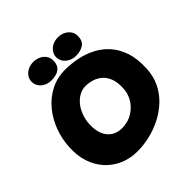

<svg xmlns="http://www.w3.org/2000/svg" viewBox="-215 -993 1167 1167"><g transform="rotate(-45 369.0 -409.5)"><path d="M310 7Q247 7 194.5 -16Q142 -39 104.5 -80.5Q67 -122 48.5 -178.5Q30 -235 34 -303Q37 -371 60.5 -434Q84 -497 125 -547Q166 -597 223 -626.5Q280 -656 349 -656Q400 -656 452 -645.5Q504 -635 551 -611Q598 -587 634 -546.5Q670 -506 689 -448Q708 -390 704 -310Q701 -246 676 -195.5Q651 -145 610.5 -107Q570 -69 519.5 -43.5Q469 -18 415 -5.5Q361 7 310 7ZM343 -159Q367 -159 391 -165.5Q415 -172 437 -186Q459 -200 477 -220.5Q495 -241 506.5 -268.5Q518 -296 519 -330Q521 -377 508.5 -409Q496 -441 474 -460.5Q452 -480 423.5 -489Q395 -498 366 -498Q337 -498 311 -483.5Q285 -469 265 -444Q245 -419 233 -386Q221 -353 219 -316Q217 -267 231.5 -231.5Q246 -196 275 -177.5Q304 -159 343 -159ZM457 -668Q431 -668 410 -678.5Q389 -689 376.5 -707Q364 -725 364 -747Q364 -769 376.5 -787Q389 -805 410 -815.5Q431 -826 457 -826Q483 -826 504 -815.5Q525 -805 537 -787Q549 -769 549 -747Q549 -703 522 -685.5Q495 -668 457 -668ZM245 -668Q219 -668 198 -678.5Q177 -689 165 -707Q153 -725 153 -747Q153 -769 165 -787Q177 -805 198 -815.5Q219 -826 245 -826Q271 -826 292.5 -815.5Q314 -805 326 -787Q338 -769 338 -747Q338 -718 326 -700.5Q314 -683 292.5 -675.5Q271 -668 245 -668Z"/></g></svg>

Font: Sour Gummy Black ExtraBold
Style: Regular
Weight: 800
Version: Version 1.000